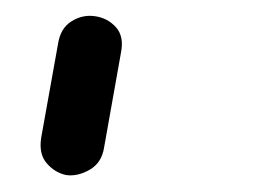

<svg xmlns="http://www.w3.org/2000/svg" viewBox="-20 -97 326 238"><path d="M62 120Q48 117 38 105.5Q28 94 31 74L52 -43Q55 -62 68.5 -70.5Q82 -79 97 -77Q113 -75 123.5 -63.5Q134 -52 130 -32L109 86Q106 105 91 113.5Q76 122 62 120Z"/></svg>

Font: Edu QLD Beginner Medium
Style: Regular
Weight: 500
Designer: Tina and Corey Anderson
Foundry: Google for Education
Version: Version 1.003